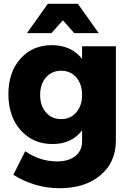

<svg xmlns="http://www.w3.org/2000/svg" viewBox="-20 -783 688 1004"><path d="M309.1 -676.8 249 -609.9H121.1L230 -763.2H387.2L496.1 -609.9H368.2ZM409.2 -541H585.9V-47.9Q585.9 65.9 505.1 133.5Q424.3 201.2 292 201.2Q223.6 201.2 161.1 181.9Q98.6 162.6 49.8 130.9L111.8 7.8Q188 61 278.8 61Q339.4 61 374.3 32.7Q409.2 4.4 409.2 -43V-101.1Q354.5 -29.8 254.9 -29.8Q152.8 -29.8 88.4 -101.8Q23.9 -173.8 23.9 -291Q23.9 -405.8 87.2 -476.3Q150.4 -546.9 251 -546.9Q352.5 -546.9 409.2 -475.1ZM299.8 -160.2Q348.6 -160.2 378.9 -195.3Q409.2 -230.5 409.2 -286.1Q409.2 -343.3 378.9 -378.2Q348.6 -413.1 299.8 -413.1Q250.5 -413.1 220.2 -377.9Q189.9 -342.8 189.9 -286.1Q189.9 -230.5 220.2 -195.3Q250.5 -160.2 299.8 -160.2Z"/></svg>

Font: Montserrat-Arabic
Style: Bold
Weight: 700
Designer: Mohamed Gaber
Foundry: Kief Type Foundry
Version: Version 5.008;PS 005.008;hotconv 1.0.88;makeotf.lib2.5.64775